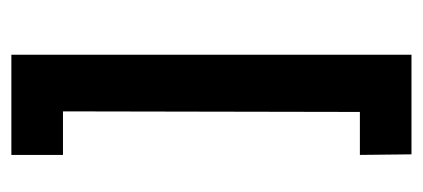

<svg xmlns="http://www.w3.org/2000/svg" viewBox="-222 -418 740 336"><g transform="rotate(-90 148.0 -250.0)"><path d="M45.9 100.1 44.9 9.8H120.1L121.1 -509.8H44.9V-600.1H220.2V100.1Z"/></g></svg>

Font: Optician Sans
Style: Regular
Weight: 400
Designer: Fábio Duarte Martins, Simen Schikulski
Version: Version 1.002